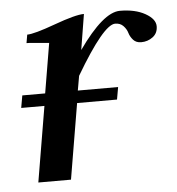

<svg xmlns="http://www.w3.org/2000/svg" viewBox="-41 -488 486 527"><g transform="rotate(-5 202.5 -225.0)"><path d="M359 -359Q345 -359 337 -368Q329 -377 326 -387.5Q323 -398 314.5 -407Q306 -416 292 -416Q260 -416 181 -282L174 -242H285L279 -208H169L134 0H44L79 -208H15L21 -242H84L107 -379Q98 -380 84 -381Q70 -382 61 -383Q52 -384 45 -384L49 -407Q68 -407 127 -428.5Q186 -450 209 -450L193 -352Q262 -450 308 -450Q350 -450 377.5 -434.5Q405 -419 405 -399Q405 -380 391 -369.5Q377 -359 359 -359Z"/></g></svg>

Font: Judson
Style: Italic
Weight: 400
Italic angle: -9.5°
Version: Version 20110429